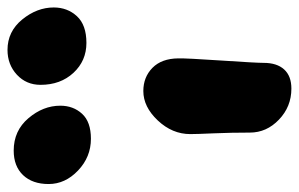

<svg xmlns="http://www.w3.org/2000/svg" viewBox="-228 -608 778 499"><g transform="rotate(-90 160.5 -359.0)"><path d="M297.9 -522.9Q251.5 -522.9 220.2 -556.6Q189 -590.3 189 -642.1Q189 -679.2 215.3 -703.6Q241.7 -728 279.8 -728Q327.6 -728 358.9 -689.7Q390.1 -651.4 390.1 -607.9Q390.1 -572.3 367.4 -547.6Q344.7 -522.9 297.9 -522.9ZM48.8 -511.2Q1.5 -511.2 -33.7 -544.7Q-68.8 -578.1 -68.8 -621.1Q-68.8 -663.1 -45.7 -687.5Q-22.5 -711.9 18.1 -711.9Q69.8 -711.9 102.3 -673.6Q134.8 -635.3 134.8 -590.8Q134.8 -557.1 113.8 -534.2Q92.8 -511.2 48.8 -511.2ZM179.2 9.8Q132.3 9.8 98.6 -22.5Q64.9 -54.7 64.9 -98.1Q64.9 -146.5 63 -191.7Q61 -236.8 61 -252.9Q61 -299.8 96.4 -337.4Q131.8 -375 172.9 -375Q209 -375 233.2 -351.3Q257.3 -327.6 257.8 -284.2Q258.3 -263.2 252.2 -172.6Q246.1 -82 246.1 -62Q246.1 -27.8 229 -9Q211.9 9.8 179.2 9.8Z"/></g></svg>

Font: Shantell Sans Irregular
Style: Regular
Weight: 800
Designer: Stephen Nixon, Anya Danilova, Shantell Martin
Foundry: Arrow Type
Version: Version 1.006;[9816181b4]